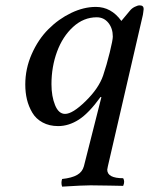

<svg xmlns="http://www.w3.org/2000/svg" viewBox="-20 -465 561 723"><path d="M173.8 -147.9Q173.8 -102.5 187.3 -69.3Q200.7 -36.1 225.1 -36.1Q253.4 -36.1 302.5 -84.2Q351.6 -132.3 368.2 -180.2Q381.8 -220.7 393.3 -267.6Q404.8 -314.5 404.8 -327.1Q404.8 -358.4 387.9 -379.2Q371.1 -399.9 344.2 -399.9Q294.9 -399.9 255.4 -363.8Q215.8 -327.6 194.8 -270.5Q173.8 -213.4 173.8 -147.9ZM75.2 -147Q75.2 -206.5 99.6 -261.7Q124 -316.9 162.4 -355.2Q200.7 -393.6 248 -416.3Q295.4 -439 340.8 -439Q398.9 -439 437 -386.2L469.2 -424.8Q476.1 -433.6 487.3 -439.2Q498.5 -444.8 505.9 -444.8Q521 -444.8 521 -431.2Q521 -427.2 519.5 -418.9Q518.1 -410.6 518.1 -409.2L386.2 161.1Q383.8 173.3 383.8 173.8Q383.8 206.1 443.8 206.1Q451.2 218.3 443.8 234.9L394 233.9Q344.2 232.9 320.8 232.9Q305.2 232.9 280 234.1Q254.9 235.4 235.4 236.6Q215.8 237.8 213.9 237.8Q209 223.6 213.9 209Q250.5 205.1 270.3 193.8Q290 182.6 295.9 161.1L361.8 -99.1L358.9 -100.1Q314.9 -39.1 276.9 -14.6Q238.8 9.8 199.2 9.8Q165.5 9.8 140.4 -3.9Q115.2 -17.6 101.6 -40.8Q87.9 -64 81.5 -90.3Q75.2 -116.7 75.2 -147Z"/></svg>

Font: Common Serif Medium
Style: Italic
Weight: 500
Italic angle: -12°
Designer: Philipp H. Poll, Khaled Hosny
Foundry: Stefan Peev, Context Ltd.
Version: Version 1.026